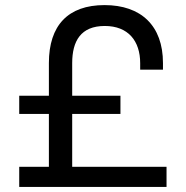

<svg xmlns="http://www.w3.org/2000/svg" viewBox="-20 -734 730 754"><path d="M55.5 0H634V-79H263.5V-286.5H453V-358H263.5V-486C263.5 -573 297.5 -632 391.5 -632C483.5 -632 530.5 -573 530.5 -486V-460.5H620V-486.5C620 -633.5 533.5 -714 390.5 -714C247 -714 172 -634 172 -486.5V-358H55.5V-286.5H172V-79H55.5Z"/></svg>

Font: MCL Standard
Style: Regular
Weight: 400
Designer: Květoslav Bartoš
Foundry: Florian Karsten
Version: Version 1.001;Glyphs 3.2.3 (3260)